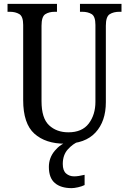

<svg xmlns="http://www.w3.org/2000/svg" viewBox="-20 -734 649 994"><path d="M316 10Q216 10 158 -42Q100 -94 100 -216V-605Q100 -649 80 -661Q60 -673 31 -673H19V-714H275V-673H264Q234 -673 214.5 -660.5Q195 -648 195 -601V-210Q195 -122 234 -85.5Q273 -49 334 -49Q405 -49 439.5 -94.5Q474 -140 474 -207V-605Q474 -649 454.5 -661Q435 -673 405 -673H394V-714H609V-673H598Q568 -673 548 -660.5Q528 -648 528 -601V-205Q528 -106 474.5 -48Q421 10 316 10ZM351 240Q295 240 264 213.5Q233 187 233 130Q233 83 263.5 46.5Q294 10 333 0H385Q358 10 331.5 39Q305 68 305 115Q305 149 322 164Q339 179 364 179Q385 179 418 171V224Q404 231 384 235.5Q364 240 351 240Z"/></svg>

Font: Noto Serif Tamil Condensed
Style: Regular
Weight: 400
Width: 3
Designer: Indian Type Foundry, Tom Grace, and the Monotype Design Team
Foundry: Monotype Imaging Inc.
Version: Version 2.004; ttfautohint (v1.8.4.7-5d5b)